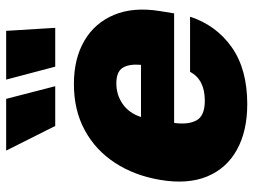

<svg xmlns="http://www.w3.org/2000/svg" viewBox="-120 -692 822 623"><g transform="rotate(-90 291.5 -381.0)"><path d="M264.6 9.8Q177.2 9.8 116.7 -23.7Q56.2 -57.1 30 -120.1Q3.9 -183.1 18.6 -271.5Q32.7 -356 74 -419.2Q115.2 -482.4 180.2 -517.6Q245.1 -552.7 329.6 -552.7Q412.1 -552.7 470.2 -518.8Q528.3 -484.9 554.4 -422.1Q580.6 -359.4 566.4 -272.5L559.1 -227.5H203.6Q197.3 -182.1 211.9 -155Q226.6 -127.9 275.9 -127.9Q343.8 -127.9 369.6 -175.8H548.3Q520.5 -90.8 449.2 -40.5Q377.9 9.8 264.6 9.8ZM332 -415Q294.4 -415 264.9 -394.3Q235.4 -373.5 222.7 -335H392.1Q395.5 -373.5 382.6 -394.3Q369.6 -415 332 -415ZM193.8 -613.3 113.8 -772.5H281.7L322.8 -613.3ZM386.2 -613.3 344.2 -772.5H502.4L512.2 -613.3Z"/></g></svg>

Font: Inter Tight Black
Style: Italic
Weight: 900
Italic angle: -9.39999°
Designer: Rasmus Andersson
Foundry: rsms
Version: Version 3.004; ttfautohint (v1.8.4.7-5d5b)